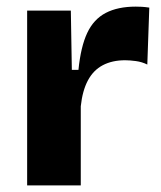

<svg xmlns="http://www.w3.org/2000/svg" viewBox="-20 -560 486 580"><path d="M62 0V-245V-528H194L197 -349H217Q224 -419 243.5 -460.5Q263 -502 299.5 -521Q336 -540 390 -540Q398 -540 408 -539.5Q418 -539 431 -537L425 -365Q409 -373 390.5 -375.5Q372 -378 358 -378Q319 -378 290.5 -363Q262 -348 245.5 -317Q229 -286 224 -239V0Z"/></svg>

Font: Bricolage Grotesque ExtraBold
Style: Regular
Weight: 800
Designer: Mathieu Triay
Foundry: Atelier Triay
Version: Version 1.001;gftools[0.9.33.dev8+g029e19f]